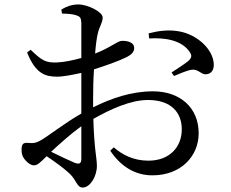

<svg xmlns="http://www.w3.org/2000/svg" viewBox="-20 -797 1040 864"><path d="M909 -463C933 -465 943 -485 942 -508C940 -574 868 -642 785 -656C739 -664 696 -659 649 -647L651 -624C719 -628 796 -618 833 -564C844 -548 843 -539 831 -526C818 -513 772 -484 752 -471L763 -455C784 -464 824 -481 842 -483C873 -488 886 -459 909 -463ZM237 -452C266 -452 310 -461 346 -469V-349V-286C277 -247 200 -187 166 -167C147 -156 134 -151 107 -154C83 -156 77 -148 77 -121C77 -103 83 -87 98 -72C109 -61 120 -53 133 -53C149 -53 161 -66 190 -94C226 -70 270 -38 293 -16C325 14 326 47 352 47C386 47 416 -4 416 -50C416 -87 404 -123 400 -262C478 -306 567 -347 646 -347C753 -347 798 -288 798 -215C798 -135 743 -74 648 -74C580 -74 530 -101 492 -134L476 -119C525 -46 589 -8 666 -8C795 -8 874 -95 874 -197C874 -314 789 -386 669 -386C570 -386 482 -355 399 -314V-353C399 -396 400 -441 403 -485C451 -500 514 -522 550 -540C572 -551 584 -564 584 -581C583 -611 544 -614 528 -613C509 -613 478 -583 408 -556C411 -594 415 -626 420 -646C427 -678 442 -694 442 -718C442 -744 374 -777 333 -777C304 -777 279 -768 256 -754L259 -736C286 -735 307 -734 324 -728C340 -722 345 -718 346 -693V-536C306 -525 266 -517 236 -516C185 -514 168 -525 118 -573L102 -561C140 -465 184 -452 237 -452ZM346 -228V-83C346 -63 339 -56 317 -64C289 -76 246 -96 210 -114C250 -151 300 -196 346 -229Z"/></svg>

Font: Source Han Serif SC Medium
Style: Regular
Weight: 500
Designer: Ryoko NISHIZUKA 西塚涼子 (kana & ideographs); Frank Grießhammer (Latin, Greek & Cyrillic); Wenlong ZHANG 张文龙 (bopomofo); San
Foundry: Adobe
Version: Version 2.003;hotconv 1.1.1;makeotfexe 2.6.0